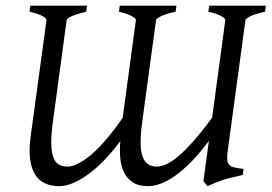

<svg xmlns="http://www.w3.org/2000/svg" viewBox="-20 -635 948 670"><path d="M283.7 -615.2 280.8 -594.2Q246.1 -585.9 229.7 -578.4Q213.4 -570.8 212.4 -564L164.6 -209.5Q158.2 -163.6 158.9 -133.5Q159.7 -103.5 166.3 -85.7Q172.9 -67.9 185.3 -60.8Q197.8 -53.7 215.3 -53.7Q232.9 -53.7 254.9 -65.2Q276.9 -76.7 301.8 -98.4Q326.7 -120.1 353.5 -151.9Q380.4 -183.6 408.2 -224.1L454.1 -564Q455.1 -570.8 439.2 -579.1Q423.3 -587.4 395 -594.2L397.9 -615.2H595.7L592.8 -594.2Q560.1 -586.9 542.7 -578.9Q525.4 -570.8 524.4 -564L475.6 -204.6Q464.8 -124 477.5 -88.9Q490.2 -53.7 526.4 -53.7Q563 -53.7 611.1 -97.4Q659.2 -141.1 720.2 -224.1L766.1 -564Q767.1 -570.8 751.7 -579.1Q736.3 -587.4 707 -594.2L710 -615.2H907.7L904.8 -594.2Q872.1 -586.9 854.7 -578.9Q837.4 -570.8 836.4 -564L775.4 -114.3Q772.5 -92.8 772.9 -80.1Q773.4 -67.4 779.3 -60.5Q785.2 -53.7 797.4 -50.8Q809.6 -47.9 830.1 -45.4L827.1 -24.4Q804.2 -19 788.3 -15.4Q772.5 -11.7 759.5 -7.6Q746.6 -3.4 733.9 1.7Q721.2 6.8 704.1 14.6L689.9 -2.9L709 -143.6Q676.8 -100.1 647 -70.1Q617.2 -40 590.6 -21.2Q564 -2.4 540.5 6.1Q517.1 14.6 497.6 14.6Q462.9 14.6 442.4 0.7Q421.9 -13.2 411.6 -35.6Q401.4 -58.1 399.4 -86.4Q397.5 -114.7 399.9 -143.1Q369.6 -102.1 340.1 -72.3Q310.5 -42.5 283 -23.2Q255.4 -3.9 231 5.4Q206.5 14.6 186.5 14.6Q158.7 14.6 137.2 4.9Q115.7 -4.9 102.5 -25.9Q89.4 -46.9 85 -79.6Q80.6 -112.3 86.9 -158.2L142.1 -564Q143.1 -570.8 128.4 -578.9Q113.8 -586.9 83 -594.2L85.9 -615.2Z"/></svg>

Font: Gentium Plus Afr
Style: Italic
Weight: 400
Italic angle: -8°
Designer: J. Victor Gaultney, Annie Olsen, Iska Routamaa, Becca Hirsbrunner
Foundry: SIL International
Version: Version 5.000